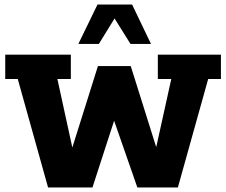

<svg xmlns="http://www.w3.org/2000/svg" viewBox="-20 -823 993 843"><path d="M191 0 58 -476H3V-583H291V-476H232L307 -132H284L410 -533H554L680 -132H656L732 -476H673V-583H950V-476H894L761 0H583L465 -339H496L386 0ZM324 -630 408 -803H560L643 -630H553L483 -742L414 -630Z"/></svg>

Font: Rokkitt SemiBold ExtraBold
Style: Regular
Weight: 800
Version: Version 3.103